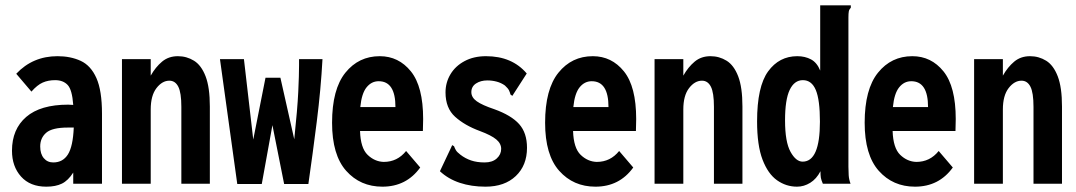

<svg xmlns="http://www.w3.org/2000/svg" viewBox="-20 -690 4040 721"><path d="M154 11Q93 11 59 -27Q25 -65 25 -124Q25 -205 78.5 -251Q132 -297 236 -297Q244 -297 255 -296Q251 -353 234 -371Q217 -389 187 -389Q161 -389 140.5 -380Q120 -371 98 -346L41 -413Q103 -479 196 -479Q245 -479 283 -461.5Q321 -444 342 -397Q363 -350 363 -263V0H255V-42Q236 -12 212.5 -0.5Q189 11 154 11ZM131 -140Q131 -112 144.5 -96Q158 -80 180 -80Q216 -80 235 -110Q254 -140 257 -211Q251 -211 245 -211Q239 -211 235 -211Q176 -211 153.5 -191.5Q131 -172 131 -140Z M438 0V-468H546V-406Q564 -438 588.5 -458.5Q613 -479 648 -479Q681 -479 708.5 -462Q736 -445 752 -403.5Q768 -362 768 -290V0H661V-289Q661 -342 649.5 -364.5Q638 -387 616 -387Q589 -387 567.5 -359Q546 -331 546 -279V0Z M871 1 806 -468H896L931 -166L977 -398H1033L1085 -167Q1097 -281 1100 -345Q1103 -409 1103 -444V-468H1191Q1185 -356 1169.5 -233Q1154 -110 1138 1H1047L1003 -220L963 1Z M1416 11Q1333 11 1280 -48.5Q1227 -108 1227 -229Q1227 -355 1277 -417Q1327 -479 1406 -479Q1477 -479 1523 -422Q1569 -365 1569 -243Q1569 -232 1568.5 -220Q1568 -208 1568 -198H1332Q1334 -134 1360.5 -108.5Q1387 -83 1421 -82Q1472 -82 1505 -123L1558 -61Q1506 11 1416 11ZM1333 -288H1465Q1465 -385 1402 -385Q1375 -385 1356.5 -362Q1338 -339 1333 -288Z M1803 11Q1750 11 1706.5 -3.5Q1663 -18 1632 -47L1674 -136L1678 -145L1685 -141Q1688 -133 1692 -126Q1696 -119 1709 -109Q1727 -95 1749 -87.5Q1771 -80 1800 -80Q1829 -80 1845.5 -95Q1862 -110 1862 -131Q1862 -151 1843.5 -166.5Q1825 -182 1782 -198Q1725 -219 1689 -251.5Q1653 -284 1653 -343Q1653 -380 1671.5 -411Q1690 -442 1724.5 -460.5Q1759 -479 1805 -479Q1903 -479 1958 -414L1909 -338L1904 -330L1897 -335Q1895 -343 1891.5 -350.5Q1888 -358 1876 -369Q1862 -379 1845 -383.5Q1828 -388 1810 -388Q1785 -388 1767.5 -376.5Q1750 -365 1750 -344Q1750 -324 1770.5 -309.5Q1791 -295 1836 -280Q1900 -257 1929.5 -224Q1959 -191 1959 -135Q1959 -69 1917 -29Q1875 11 1803 11Z M2216 11Q2133 11 2080 -48.5Q2027 -108 2027 -229Q2027 -355 2077 -417Q2127 -479 2206 -479Q2277 -479 2323 -422Q2369 -365 2369 -243Q2369 -232 2368.5 -220Q2368 -208 2368 -198H2132Q2134 -134 2160.5 -108.5Q2187 -83 2221 -82Q2272 -82 2305 -123L2358 -61Q2306 11 2216 11ZM2133 -288H2265Q2265 -385 2202 -385Q2175 -385 2156.5 -362Q2138 -339 2133 -288Z M2438 0V-468H2546V-406Q2564 -438 2588.5 -458.5Q2613 -479 2648 -479Q2681 -479 2708.5 -462Q2736 -445 2752 -403.5Q2768 -362 2768 -290V0H2661V-289Q2661 -342 2649.5 -364.5Q2638 -387 2616 -387Q2589 -387 2567.5 -359Q2546 -331 2546 -279V0Z M2973 11Q2932 11 2898 -13Q2864 -37 2843.5 -90.5Q2823 -144 2823 -234Q2823 -365 2864.5 -422Q2906 -479 2974 -479Q3003 -479 3025.5 -467Q3048 -455 3060 -425V-670H3175V-661Q3169 -655 3167.5 -647.5Q3166 -640 3166 -624V-64Q3166 -48 3167 -32Q3168 -16 3174 0H3070Q3064 -14 3062.5 -22.5Q3061 -31 3061 -47Q3046 -18 3022.5 -3.5Q2999 11 2973 11ZM2994 -83Q3059 -83 3059 -233Q3059 -315 3043.5 -352Q3028 -389 2995 -389Q2963 -389 2945.5 -352.5Q2928 -316 2928 -238Q2928 -157 2948.5 -120Q2969 -83 2994 -83Z M3416 11Q3333 11 3280 -48.5Q3227 -108 3227 -229Q3227 -355 3277 -417Q3327 -479 3406 -479Q3477 -479 3523 -422Q3569 -365 3569 -243Q3569 -232 3568.5 -220Q3568 -208 3568 -198H3332Q3334 -134 3360.5 -108.5Q3387 -83 3421 -82Q3472 -82 3505 -123L3558 -61Q3506 11 3416 11ZM3333 -288H3465Q3465 -385 3402 -385Q3375 -385 3356.5 -362Q3338 -339 3333 -288Z M3638 0V-468H3746V-406Q3764 -438 3788.5 -458.5Q3813 -479 3848 -479Q3881 -479 3908.5 -462Q3936 -445 3952 -403.5Q3968 -362 3968 -290V0H3861V-289Q3861 -342 3849.5 -364.5Q3838 -387 3816 -387Q3789 -387 3767.5 -359Q3746 -331 3746 -279V0Z"/></svg>

Font: Inconsolata Condensed ExtraBold
Style: Regular
Weight: 800
Width: 3
Monospace: yes
Designer: Raph Levien, Cyreal, Brenton Simpson
Foundry: Raph Levien, Cyreal, Google
Version: Version 3.001; ttfautohint (v1.8.2.53-6de2)